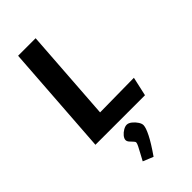

<svg xmlns="http://www.w3.org/2000/svg" viewBox="-268 -677 999 999"><g transform="rotate(-45 231.5 -177.0)"><path d="M50.3 0 93.3 -612H222.3L186.6 -102L438.3 -105L414.9 0ZM220 258.2 163.3 235Q173.9 214.7 184.2 196.1Q194.5 177.5 201.8 162.8Q209.1 148.2 209.1 142.2Q209.5 136.1 201.4 128.3Q193.3 120.5 185.8 111.5Q178.2 102.5 178.2 93.1Q178.7 81.9 188.7 69.8Q198.8 57.7 213 49.4Q227.1 41.1 238.9 41.1Q252.2 41.1 266.7 52.8Q281.2 64.5 290.9 79.7Q300.5 94.9 299.5 106.7Q298.5 124.7 280.3 161.1Q262.2 197.6 220 258.2Z"/></g></svg>

Font: Ancizar Sans Thin
Style: Italic
Weight: 100
Italic angle: -4°
Designer: Cesar Puertas, Viviana Monsalve, Julian Moncada, Julian Prieto, Jose Castro, Mariel Hernandez, Felipe Aragon, Sara Alarc
Version: Version 8.100